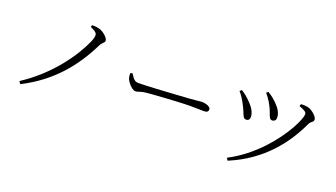

<svg xmlns="http://www.w3.org/2000/svg" viewBox="-63 -1212 3057 1746"><g transform="rotate(20 1465.0 -339.5)"><path d="M591 -688.3 595.8 -708.3Q613.5 -708.6 630.6 -707.2Q647.6 -705.8 664.4 -701.7Q685.8 -696.6 708 -681.6Q730.2 -666.7 745.3 -648.8Q760.4 -630.9 760.4 -616.8Q760.4 -606.1 753.8 -599.2Q747.2 -592.3 738.1 -583.7Q728.9 -575.1 719.7 -557.1Q676.1 -468.2 622.4 -386.8Q568.7 -305.5 502.1 -233Q435.5 -160.6 352.3 -97.1Q269.1 -33.6 165.7 19.7L148.6 -4.4Q247.2 -69.3 327 -143.2Q406.7 -217 467.9 -292.7Q529 -368.3 572 -439.1Q615 -509.9 640.2 -568.2Q648.8 -588.6 652.7 -604Q656.7 -619.4 656.7 -629.8Q656.7 -642.5 650.2 -651.8Q643.7 -661 629 -669.7Q614.3 -678.4 591 -688.3Z M1091.2 -423.1Q1101.9 -406.1 1112.4 -391.1Q1122.8 -376.1 1136.6 -366.9Q1150.3 -357.7 1170.6 -357.7Q1193.3 -357.7 1234.2 -359.2Q1275.1 -360.7 1325.8 -363.5Q1376.6 -366.3 1429.4 -369.3Q1482.2 -372.3 1529.7 -375.3Q1577.3 -378.3 1611 -380.8Q1644.6 -383.3 1656.1 -383.5Q1706.1 -386.9 1732 -390.4Q1757.8 -394 1776.6 -394Q1796 -394 1815.5 -388.7Q1834.9 -383.4 1847.5 -373.7Q1860.2 -363.9 1860.2 -349.8Q1860.2 -336.4 1850.9 -328.8Q1841.7 -321.1 1816.2 -321.1Q1789.9 -321.1 1760.6 -322.2Q1731.2 -323.3 1685.3 -323.3Q1666.6 -323.3 1625.6 -321.8Q1584.5 -320.3 1532.4 -317.4Q1480.2 -314.5 1427.9 -311.1Q1375.5 -307.7 1332.1 -304.7Q1288.7 -301.7 1266.5 -298.9Q1238.3 -295.7 1222.2 -290.8Q1206 -285.8 1194.6 -281.9Q1183.3 -278 1168.6 -278Q1155.1 -278 1136.6 -291.7Q1118.2 -305.5 1102.6 -324.9Q1087 -344.2 1080 -361.1Q1074.5 -375.4 1073 -388.7Q1071.4 -402.1 1070.7 -416.5Z M2293.1 -672.7 2310.6 -686.1Q2339.2 -669.2 2362.1 -650.7Q2384.9 -632.2 2406 -610.1Q2432.3 -584.5 2448.8 -553.7Q2465.3 -522.9 2465.3 -492.4Q2465.3 -472.9 2455.2 -463.4Q2445.1 -453.9 2430 -453.9Q2413 -453.9 2404.3 -469.2Q2395.7 -484.6 2387.1 -510.9Q2378.5 -537.3 2362.3 -568.6Q2353.7 -586.8 2342.8 -604.2Q2331.9 -621.6 2319.6 -638.9Q2307.2 -656.1 2293.1 -672.7ZM2175.2 28.7 2159.6 5.9Q2248.9 -41.2 2323.2 -99.8Q2397.5 -158.5 2456.8 -221.9Q2516.2 -285.3 2560.9 -347Q2605.6 -408.6 2635.3 -462Q2665 -515.3 2679.6 -553.7Q2694.2 -592.2 2694.2 -608.9Q2694.2 -624 2678.1 -635.6Q2662.1 -647.3 2620 -661.9L2626.8 -683.2Q2640.2 -683.9 2658.2 -683.4Q2676.1 -683 2693.4 -679Q2710.1 -675.9 2727.2 -665.8Q2744.2 -655.8 2758.8 -642.8Q2773.5 -629.9 2782.5 -616.1Q2791.6 -602.3 2791.6 -591.5Q2791.6 -579.7 2784.3 -572.7Q2776.9 -565.7 2767.1 -557.8Q2757.2 -549.9 2750 -533.9Q2714.7 -457.1 2664.2 -378.2Q2613.7 -299.3 2544.1 -224.5Q2474.5 -149.7 2383.3 -85.1Q2292.1 -20.5 2175.2 28.7ZM2060.3 -604.6 2077.9 -619.6Q2103.1 -605.2 2127.6 -584.4Q2152 -563.7 2168.4 -545.8Q2203.7 -511.8 2220.9 -479.2Q2238.1 -446.5 2238.9 -419.8Q2239.7 -403.2 2231.5 -391.5Q2223.3 -379.8 2205.8 -379.8Q2187.6 -379.8 2178.3 -394.7Q2168.9 -409.5 2159.3 -436Q2149.7 -462.5 2130.5 -497.7Q2115.1 -528.6 2097.5 -555.5Q2079.9 -582.4 2060.3 -604.6Z"/></g></svg>

Font: Noto Serif SC
Style: Regular
Weight: 200
Designer: Ryoko NISHIZUKA 西塚涼子 (kana & ideographs); Frank Grießhammer (Latin, Greek & Cyrillic); Wenlong ZHANG 张文龙 (bopomofo); San
Foundry: Adobe
Version: Version 2.001;hotconv 1.1.0;makeotfexe 2.6.0